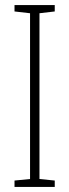

<svg xmlns="http://www.w3.org/2000/svg" viewBox="-20 -827 272 754"><path d="M195 -93V-118L135 -124V-775L195 -782V-807H37V-782L98 -775V-124L37 -118V-93Z"/></svg>

Font: Noto Sans Kannada UI ExtraCondensed ExtraLight
Style: Regular
Weight: 200
Width: 2
Designer: Jelle Bosma - Monotype Design Team
Foundry: Monotype Imaging Inc.
Version: Version 2.005